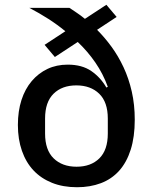

<svg xmlns="http://www.w3.org/2000/svg" viewBox="-20 -773 640 805"><path d="M469 -702 387 -648Q419 -616 447.5 -577Q476 -538 498 -491Q520 -444 532.5 -389Q545 -334 545 -271Q545 -199 528 -145.5Q511 -92 479.5 -57Q448 -22 403 -5Q358 12 303 12Q244 12 198 -6.5Q152 -25 120.5 -58.5Q89 -92 72 -140.5Q55 -189 55 -249Q55 -307 70 -353.5Q85 -400 113 -433Q141 -466 179 -484Q217 -502 264 -502Q324 -502 363 -475Q402 -448 426 -406L432 -409Q412 -464 380 -510.5Q348 -557 306 -597L210 -534L167 -585L254 -642Q220 -670 182.5 -694Q145 -718 103 -740H271Q286 -730 302.5 -719Q319 -708 336 -694L426 -753ZM301 -74Q361 -74 396.5 -109Q432 -144 432 -213V-276Q432 -345 396 -380Q360 -415 300 -415Q240 -415 204.5 -380Q169 -345 169 -276V-213Q169 -144 205 -109Q241 -74 301 -74Z"/></svg>

Font: IBM Plex Mono Medium
Style: Regular
Weight: 500
Monospace: yes
Designer: Mike Abbink, Paul van der Laan, Pieter van Rosmalen
Foundry: Bold Monday
Version: Version 2.3